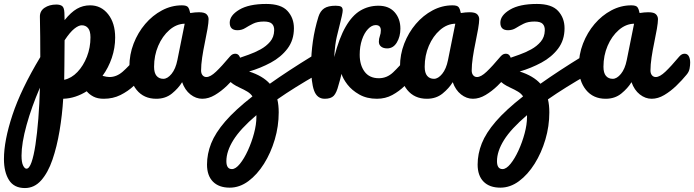

<svg xmlns="http://www.w3.org/2000/svg" viewBox="-139 -495 3514 972"><path d="M386 5Q355 5 334 -6Q313 -17 300 -33Q273 -16 243 -6Q213 4 181 5Q176 87 162.5 167.5Q149 248 126.5 313.5Q104 379 69.5 418Q35 457 -13 457Q-68 457 -93.5 416.5Q-119 376 -119 310Q-119 217 -76 87Q-33 -43 65 -206Q65 -253 64.5 -310Q64 -367 63 -409Q62 -439 86.5 -455.5Q111 -472 146 -472Q166 -472 176 -464Q186 -456 187 -430Q187 -412 188 -393Q220 -433 250.5 -450.5Q281 -468 317 -468Q373 -468 408.5 -423Q444 -378 444 -305Q444 -252 427 -202Q410 -152 380 -111Q391 -108 400 -106.5Q409 -105 415 -105Q451 -105 482 -132Q513 -159 555 -209Q563 -218 569.5 -220.5Q576 -223 582 -223Q596 -223 603 -210.5Q610 -198 610 -178Q610 -164 607 -147.5Q604 -131 591 -116Q569 -89 539 -61Q509 -33 471 -14Q433 5 386 5ZM187 -162Q187 -127 186 -91Q223 -99 253 -130.5Q283 -162 301 -208Q319 -254 319 -306Q319 -338 307 -352.5Q295 -367 275 -367Q259 -367 237 -349.5Q215 -332 188 -291Q188 -258 187.5 -225.5Q187 -193 187 -162ZM-30 293Q-30 327 -22 343Q-14 359 -5 359Q9 359 20.5 326.5Q32 294 40.5 237.5Q49 181 55 106.5Q61 32 63 -51Q21 46 -4.5 138Q-30 230 -30 293Z M652 5Q589 5 552.5 -40Q516 -85 516 -158Q516 -219 537.5 -274.5Q559 -330 596 -373.5Q633 -417 681 -442.5Q729 -468 782 -468Q806 -468 813 -458.5Q820 -449 824 -429Q836 -431 847 -432Q858 -433 868 -433Q897 -433 907 -422.5Q917 -412 917 -398Q917 -381 911.5 -349Q906 -317 898 -279Q890 -241 884.5 -204Q879 -167 879 -138Q879 -123 886.5 -114Q894 -105 906 -105Q926 -105 954.5 -132Q983 -159 1025 -209Q1033 -218 1039.5 -220.5Q1046 -223 1052 -223Q1066 -223 1073 -210.5Q1080 -198 1080 -178Q1080 -164 1077 -147.5Q1074 -131 1061 -116Q1039 -89 1010 -61Q981 -33 949 -14Q917 5 885 5Q853 5 825 -17Q797 -39 783 -79Q764 -48 731.5 -21.5Q699 5 652 5ZM688 -96Q709 -96 729.5 -121Q750 -146 759 -191L796 -375Q754 -374 718.5 -343Q683 -312 662 -263Q641 -214 641 -157Q641 -126 653.5 -111Q666 -96 688 -96Z M1122 -133Q1191 -111 1227 -71Q1317 -135 1444 -213Q1457 -221 1467 -221Q1480 -221 1487.5 -209Q1495 -197 1495 -177Q1495 -134 1467 -118Q1351 -52 1265 8Q1272 37 1272 74Q1272 144 1252 211.5Q1232 279 1197.5 334Q1163 389 1118.5 422Q1074 455 1024 455Q969 455 939 424.5Q909 394 909 338Q909 284 930 231Q951 178 1001 120Q1051 62 1139 -7Q1130 -21 1113.5 -31Q1097 -41 1073 -52Q1036 -69 1020.5 -88Q1005 -107 1005 -129Q1005 -144 1009 -156.5Q1013 -169 1025 -179Q1037 -189 1062.5 -198Q1088 -207 1119.5 -218Q1151 -229 1180 -245Q1209 -261 1228.5 -284Q1248 -307 1249 -340Q1250 -362 1238.5 -374Q1227 -386 1197 -386Q1164 -386 1142 -375Q1120 -364 1102.5 -353Q1085 -342 1063 -342Q1024 -342 1024 -380Q1024 -417 1072.5 -446Q1121 -475 1209 -475Q1284 -475 1316.5 -439.5Q1349 -404 1349 -352Q1349 -292 1316.5 -249Q1284 -206 1232 -178Q1180 -150 1122 -133ZM1007 321Q1007 361 1035 361Q1054 361 1075.5 334.5Q1097 308 1116 266.5Q1135 225 1147 180Q1159 135 1159 98Q1159 92 1159 88Q1078 157 1042.5 214Q1007 271 1007 321Z M1505 5Q1466 5 1451 -36.5Q1436 -78 1436 -163Q1436 -223 1445 -286Q1454 -349 1473 -410Q1482 -439 1502 -452.5Q1522 -466 1560 -466Q1580 -466 1588 -461Q1596 -456 1596 -442Q1596 -435 1591.5 -414Q1587 -393 1581 -370Q1575 -346 1566 -309Q1557 -272 1553 -206Q1578 -303 1611 -360Q1644 -417 1685.5 -441.5Q1727 -466 1777 -466Q1830 -466 1859 -433Q1888 -400 1888 -350Q1888 -310 1870 -280Q1852 -250 1821 -250Q1802 -250 1790.5 -259Q1779 -268 1779 -284Q1779 -299 1784 -312.5Q1789 -326 1789 -341Q1789 -368 1763 -368Q1743 -368 1724 -348Q1705 -328 1693.5 -294Q1682 -260 1682 -218Q1682 -166 1706.5 -132.5Q1731 -99 1779 -99Q1820 -99 1851.5 -129Q1883 -159 1925 -209Q1933 -218 1939.5 -220.5Q1946 -223 1952 -223Q1966 -223 1973 -210.5Q1980 -198 1980 -178Q1980 -164 1977 -147.5Q1974 -131 1961 -116Q1939 -89 1910.5 -61Q1882 -33 1847 -14Q1812 5 1769 5Q1718 5 1680 -16.5Q1642 -38 1619.5 -67.5Q1597 -97 1590 -121Q1587 -107 1583 -93Q1579 -79 1575 -65Q1565 -25 1550.5 -10Q1536 5 1505 5Z M2022 5Q1959 5 1922.5 -40Q1886 -85 1886 -158Q1886 -219 1907.5 -274.5Q1929 -330 1966 -373.5Q2003 -417 2051 -442.5Q2099 -468 2152 -468Q2176 -468 2183 -458.5Q2190 -449 2194 -429Q2206 -431 2217 -432Q2228 -433 2238 -433Q2267 -433 2277 -422.5Q2287 -412 2287 -398Q2287 -381 2281.5 -349Q2276 -317 2268 -279Q2260 -241 2254.5 -204Q2249 -167 2249 -138Q2249 -123 2256.5 -114Q2264 -105 2276 -105Q2296 -105 2324.5 -132Q2353 -159 2395 -209Q2403 -218 2409.5 -220.5Q2416 -223 2422 -223Q2436 -223 2443 -210.5Q2450 -198 2450 -178Q2450 -164 2447 -147.5Q2444 -131 2431 -116Q2409 -89 2380 -61Q2351 -33 2319 -14Q2287 5 2255 5Q2223 5 2195 -17Q2167 -39 2153 -79Q2134 -48 2101.5 -21.5Q2069 5 2022 5ZM2058 -96Q2079 -96 2099.5 -121Q2120 -146 2129 -191L2166 -375Q2124 -374 2088.5 -343Q2053 -312 2032 -263Q2011 -214 2011 -157Q2011 -126 2023.5 -111Q2036 -96 2058 -96Z M2492 -133Q2561 -111 2597 -71Q2687 -135 2814 -213Q2827 -221 2837 -221Q2850 -221 2857.5 -209Q2865 -197 2865 -177Q2865 -134 2837 -118Q2721 -52 2635 8Q2642 37 2642 74Q2642 144 2622 211.5Q2602 279 2567.5 334Q2533 389 2488.5 422Q2444 455 2394 455Q2339 455 2309 424.5Q2279 394 2279 338Q2279 284 2300 231Q2321 178 2371 120Q2421 62 2509 -7Q2500 -21 2483.5 -31Q2467 -41 2443 -52Q2406 -69 2390.5 -88Q2375 -107 2375 -129Q2375 -144 2379 -156.5Q2383 -169 2395 -179Q2407 -189 2432.5 -198Q2458 -207 2489.5 -218Q2521 -229 2550 -245Q2579 -261 2598.5 -284Q2618 -307 2619 -340Q2620 -362 2608.5 -374Q2597 -386 2567 -386Q2534 -386 2512 -375Q2490 -364 2472.5 -353Q2455 -342 2433 -342Q2394 -342 2394 -380Q2394 -417 2442.5 -446Q2491 -475 2579 -475Q2654 -475 2686.5 -439.5Q2719 -404 2719 -352Q2719 -292 2686.5 -249Q2654 -206 2602 -178Q2550 -150 2492 -133ZM2377 321Q2377 361 2405 361Q2424 361 2445.5 334.5Q2467 308 2486 266.5Q2505 225 2517 180Q2529 135 2529 98Q2529 92 2529 88Q2448 157 2412.5 214Q2377 271 2377 321Z M2927 5Q2864 5 2827.5 -40Q2791 -85 2791 -158Q2791 -219 2812.5 -274.5Q2834 -330 2871 -373.5Q2908 -417 2956 -442.5Q3004 -468 3057 -468Q3081 -468 3088 -458.5Q3095 -449 3099 -429Q3111 -431 3122 -432Q3133 -433 3143 -433Q3172 -433 3182 -422.5Q3192 -412 3192 -398Q3192 -381 3186.5 -349Q3181 -317 3173 -279Q3165 -241 3159.5 -204Q3154 -167 3154 -138Q3154 -123 3161.5 -114Q3169 -105 3181 -105Q3201 -105 3229.5 -132Q3258 -159 3300 -209Q3308 -218 3314.5 -220.5Q3321 -223 3327 -223Q3341 -223 3348 -210.5Q3355 -198 3355 -178Q3355 -164 3352 -147.5Q3349 -131 3336 -116Q3314 -89 3285 -61Q3256 -33 3224 -14Q3192 5 3160 5Q3128 5 3100 -17Q3072 -39 3058 -79Q3039 -48 3006.5 -21.5Q2974 5 2927 5ZM2963 -96Q2984 -96 3004.5 -121Q3025 -146 3034 -191L3071 -375Q3029 -374 2993.5 -343Q2958 -312 2937 -263Q2916 -214 2916 -157Q2916 -126 2928.5 -111Q2941 -96 2963 -96Z"/></svg>

Font: Pacifico
Style: Regular
Weight: 400
Designer: Vernon Adams
Foundry: Vernon Adams
Version: Version 3.010; ttfautohint (v1.8.4.7-5d5b)